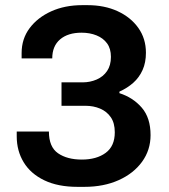

<svg xmlns="http://www.w3.org/2000/svg" viewBox="-20 -716 655 746"><path d="M281 10Q205 10 152 -15.5Q99 -41 72 -85.5Q45 -130 45 -186V-205H170Q170 -145 205.5 -120.5Q241 -96 298 -96Q355 -96 390.5 -122Q426 -148 426 -202Q426 -238 410.5 -260.5Q395 -283 369 -294Q343 -305 312 -305H219V-396H301Q330 -396 355.5 -407Q381 -418 396 -440Q411 -462 411 -495Q411 -527 396 -547.5Q381 -568 355 -578.5Q329 -589 297 -589Q244 -589 213.5 -563Q183 -537 183 -489H64V-510Q64 -565 95 -606.5Q126 -648 179 -672Q232 -696 300 -696H320Q386 -696 437 -672.5Q488 -649 517.5 -607.5Q547 -566 547 -511Q547 -473 534 -444Q521 -415 498 -394.5Q475 -374 444 -360V-354Q497 -337 531 -297.5Q565 -258 565 -191Q565 -133 532 -87.5Q499 -42 441 -16Q383 10 308 10Z"/></svg>

Font: Chivo SemiBold
Style: Regular
Weight: 600
Designer: Hector Gatti
Foundry: Omnibus-Type
Version: Version 2.002